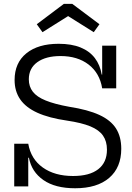

<svg xmlns="http://www.w3.org/2000/svg" viewBox="-20 -996 705 1026"><path d="M381.5 10Q275 10 212 -33.8Q149 -77.5 134.5 -153H117L131 -228Q145 -146.5 208.5 -101Q272 -55.5 370.5 -55.5Q458.5 -55.5 505 -91.8Q551.5 -128 551.5 -196Q551.5 -241 530.5 -271.2Q509.5 -301.5 462.8 -320.8Q416 -340 338 -351.5Q241.5 -365.5 179.8 -393.5Q118 -421.5 88 -465Q58 -508.5 58 -568.5Q58 -660 120.8 -711Q183.5 -762 293.5 -762Q362.5 -762 410.8 -742.2Q459 -722.5 487 -685.5Q515 -648.5 523.5 -597.5H540.5L526 -524Q513 -605 453.8 -650.8Q394.5 -696.5 303.5 -696.5Q225 -696.5 179.5 -663.8Q134 -631 134 -572Q134 -533.5 155.5 -505.8Q177 -478 224.5 -458.8Q272 -439.5 349.5 -425.5Q449.5 -410 510.5 -382Q571.5 -354 599.8 -309.8Q628 -265.5 628 -201Q628 -101 563.5 -45.5Q499 10 381.5 10ZM56 0V-228H131V0ZM526 -524V-752H601V-524ZM366 -975.5 511.5 -866.5 481 -824 344 -910 207 -824 176.5 -866.5 321.5 -975.5Z"/></svg>

Font: Hepta Slab
Style: Regular
Weight: 400
Designer: Michael LaGattuta
Foundry: Michael LaGattuta
Version: Version 1.100